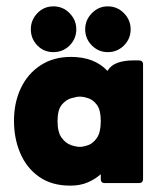

<svg xmlns="http://www.w3.org/2000/svg" viewBox="-20 -576 504 604"><path d="M77 -484Q77 -513 97.5 -534.5Q118 -556 148 -556Q178 -556 199 -534.5Q220 -513 220 -484Q220 -454 199 -433Q178 -412 148 -412Q118 -412 97.5 -433Q77 -454 77 -484ZM248 -484Q248 -513 269 -534.5Q290 -556 319 -556Q349 -556 370 -534.5Q391 -513 391 -484Q391 -454 370 -433Q349 -412 319 -412Q290 -412 269 -433Q248 -454 248 -484ZM297 -28Q279 -12 255.5 -2Q232 8 201 8Q143 8 103.5 -19.5Q64 -47 44 -93.5Q24 -140 24 -196Q24 -253 45.5 -298.5Q67 -344 107.5 -370.5Q148 -397 203 -397Q277 -397 318 -353Q329 -371 350 -378.5Q371 -386 400 -386H417Q430 -386 430 -373V-13Q430 0 417 0H310Q297 0 297 -13ZM231 -114Q242 -114 257.5 -119.5Q273 -125 285 -142.5Q297 -160 297 -195Q297 -230 285 -246Q273 -262 257.5 -267Q242 -272 231 -272Q221 -272 204 -267Q187 -262 174 -246Q161 -230 161 -195Q161 -160 174 -142.5Q187 -125 203.5 -119.5Q220 -114 231 -114Z"/></svg>

Font: Zain Black
Style: Regular
Weight: 900
Designer: Zain,Boutros
Foundry: Mobile Telecommunications Company (Zain), 2024
Version: Version 1.50; ttfautohint (v1.8.4)